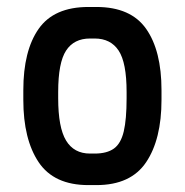

<svg xmlns="http://www.w3.org/2000/svg" viewBox="-20 -533 538 559"><path d="M237.3 5.9Q137.2 5.9 92.5 -60.8Q47.9 -127.4 47.9 -242.2V-270.5Q47.9 -385.3 92.5 -449Q137.2 -512.7 237.3 -512.7H260.7Q360.8 -512.7 405.5 -449Q450.2 -385.3 450.2 -270.5V-242.2Q450.2 -127.4 405.5 -60.8Q360.8 5.9 260.7 5.9ZM242.2 -420.9Q195.3 -420.9 172.4 -385.7Q149.4 -350.6 149.4 -265.1V-247.1Q149.4 -161.6 172.4 -123.8Q195.3 -85.9 242.2 -85.9H255.4Q291.5 -85.9 311.8 -100.6Q332 -115.2 340.3 -150.4Q348.6 -185.5 348.6 -247.1V-265.1Q348.6 -350.6 325.4 -385.7Q302.2 -420.9 255.4 -420.9Z"/></svg>

Font: Kay Pho Du
Style: Bold
Weight: 700
Designer: Victor Gaultney, Khu Oo Reh
Foundry: SIL International
Version: Version 3.000